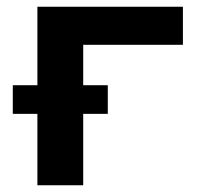

<svg xmlns="http://www.w3.org/2000/svg" viewBox="-20 -550 616 570"><path d="M91 0H227V-212H300V-297H227V-417H523V-530H91V-297H18V-212H91Z"/></svg>

Font: Iosevka Sparkle Extrabold
Style: Regular
Weight: 800
Designer: Belleve Invis
Foundry: Belleve Invis
Version: Version 4.5.0; ttfautohint (v1.8.3)